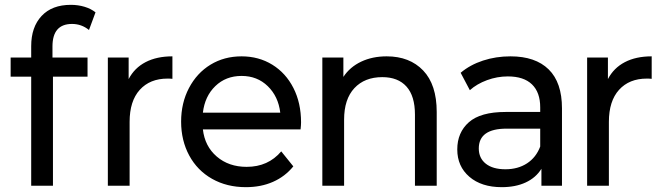

<svg xmlns="http://www.w3.org/2000/svg" viewBox="-20 -768 2739 794"><path d="M197 -576C197 -638 224 -669 278 -669C304 -669 327.3 -660.7 348 -644L375 -717C362.3 -727 347.2 -734.7 329.5 -740C311.8 -745.3 293 -748 273 -748C221 -748 180.7 -732.7 152 -702C123.3 -671.3 109 -629.7 109 -577V-530H24V-451H109V0H199V-451H342V-530H197Z M582 -511C551.3 -495 528 -471.7 512 -441V-530H426V0H516V-264C516 -321.3 530 -365.5 558 -396.5C586 -427.5 624.3 -443 673 -443C681 -443 687.7 -442.7 693 -442V-535C649.7 -535 612.7 -527 582 -511Z M1223 -233C1224.3 -245 1225 -254.7 1225 -262C1225 -315.3 1214.5 -362.7 1193.5 -404C1172.5 -445.3 1143.3 -477.5 1106 -500.5C1068.7 -523.5 1026.3 -535 979 -535C931 -535 888.2 -523.5 850.5 -500.5C812.8 -477.5 783.2 -445.3 761.5 -404C739.8 -362.7 729 -316.3 729 -265C729 -213 740.2 -166.3 762.5 -125C784.8 -83.7 816.3 -51.5 857 -28.5C897.7 -5.5 944.3 6 997 6C1038.3 6 1075.7 -1.3 1109 -16C1142.3 -30.7 1170.3 -52 1193 -80L1143 -142C1107 -99.3 1059.3 -78 1000 -78C950.7 -78 909.5 -92.2 876.5 -120.5C843.5 -148.8 824.3 -186.3 819 -233ZM870.5 -412C899.5 -440 935.7 -454 979 -454C1022.3 -454 1058.5 -439.8 1087.5 -411.5C1116.5 -383.2 1133.7 -346.7 1139 -302H819C824.3 -347.3 841.5 -384 870.5 -412Z M1730 -476.5C1692.7 -515.5 1642.3 -535 1579 -535C1539.7 -535 1504.5 -527.7 1473.5 -513C1442.5 -498.3 1418 -477.3 1400 -450V-530H1313V0H1403V-273C1403 -329.7 1417.2 -373.2 1445.5 -403.5C1473.8 -433.8 1512.3 -449 1561 -449C1604.3 -449 1637.7 -436 1661 -410C1684.3 -384 1696 -345.3 1696 -294V0H1786V-305C1786 -380.3 1767.3 -437.5 1730 -476.5Z M2249 -481C2212.3 -517 2159.7 -535 2091 -535C2051 -535 2013.2 -529.2 1977.5 -517.5C1941.8 -505.8 1911 -489 1885 -467L1923 -395C1942.3 -412.3 1966 -426.2 1994 -436.5C2022 -446.8 2050.7 -452 2080 -452C2124 -452 2157.3 -441 2180 -419C2202.7 -397 2214 -365.3 2214 -324V-305H2071C2001.7 -305 1951 -290.8 1919 -262.5C1887 -234.2 1871 -196.7 1871 -150C1871 -103.3 1887.7 -65.7 1921 -37C1954.3 -8.3 1999 6 2055 6C2093 6 2126 -0.5 2154 -13.5C2182 -26.5 2203.7 -45.3 2219 -70V0H2304V-320C2304 -391.3 2285.7 -445 2249 -481ZM2159.5 -92.5C2134.5 -76.2 2104.7 -68 2070 -68C2035.3 -68 2008.3 -75.7 1989 -91C1969.7 -106.3 1960 -127.3 1960 -154C1960 -208.7 1998.3 -236 2075 -236H2214V-162C2202.7 -132 2184.5 -108.8 2159.5 -92.5Z M2564 -511C2533.3 -495 2510 -471.7 2494 -441V-530H2408V0H2498V-264C2498 -321.3 2512 -365.5 2540 -396.5C2568 -427.5 2606.3 -443 2655 -443C2663 -443 2669.7 -442.7 2675 -442V-535C2631.7 -535 2594.7 -527 2564 -511Z"/></svg>

Font: Rookery
Style: Regular
Weight: 400
Designer: Ryan Kimball / Julieta Ulanovsky
Foundry: Motorola Mobility LLC.
Version: Version 1.0